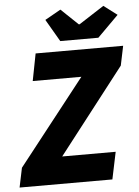

<svg xmlns="http://www.w3.org/2000/svg" viewBox="-64 -899 684 944"><g transform="rotate(-5 278.0 -427.0)"><path d="M-6 0 14 -96 344 -516H104L130 -650H562L542 -554L216 -134H480L452 0ZM256 -700 192 -810 270 -854 354 -774H358L482 -854L548 -804L444 -700Z"/></g></svg>

Font: mr_Source Sans Pro
Style: Italic
Weight: 900
Italic angle: -11°
Designer: Paul D. Hunt
Foundry: Adobe Systems Incorporated
Version: Version 1.076;July 10, 2024;FontCreator 11.5.0.2430 64-bit